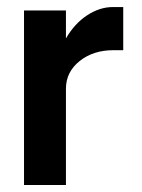

<svg xmlns="http://www.w3.org/2000/svg" viewBox="-20 -530 407 550"><path d="M48.8 -500H168.9V-419.9Q193.4 -462.4 229.5 -486.1Q265.6 -509.8 303.2 -509.8H333V-386.2H304.2Q247.1 -386.2 208 -355Q168.9 -323.7 168.9 -275.9V0H48.8Z"/></svg>

Font: Overused Grotesk SemiBold
Style: Regular
Weight: 600
Version: Version 0.002